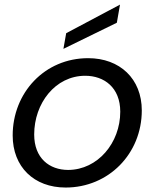

<svg xmlns="http://www.w3.org/2000/svg" viewBox="-20 -811 680 839"><path d="M266.9 8.5C454 8.5 599.6 -138.7 599.6 -328.5C599.6 -466.7 503.8 -556.8 365.2 -556.8C174.9 -556.8 35.4 -405.6 35.4 -219.1C35.4 -81.8 128.4 8.5 266.9 8.5ZM278.2 -68.4C195.7 -68.4 129.4 -119.8 129.4 -223.4C129.4 -359.3 221.4 -479.9 352.4 -479.9C434.9 -479.9 505.5 -428.7 505.5 -322.9C505.5 -186.7 407.3 -69.1 278.2 -68.4ZM269.2 -665.9 257.1 -597.5 490.6 -711.7 504.4 -790.8Z"/></svg>

Font: Poppins Devanagari Thin
Style: Italic
Weight: 100
Italic angle: -10°
Designer: Ninad Kale (Devanagari), Jonny Pinhorn (Latin)
Foundry: Indian Type Foundry
Version: 4.005